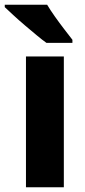

<svg xmlns="http://www.w3.org/2000/svg" viewBox="-42 -786 355 806"><path d="M226 0H67V-549H226ZM156 -766Q169 -744 188.5 -716.5Q208 -689 228 -663Q248 -637 262 -619V-606H153Q136 -618 112 -638Q88 -658 62 -680Q36 -702 14 -722.5Q-8 -743 -22 -756V-766Z"/></svg>

Font: Noto Sans Malayalam SemiCondensed ExtraBold
Style: Regular
Weight: 800
Width: 4
Designer: Jelle Bosma - Monotype Design Team
Foundry: Monotype Imaging Inc.
Version: Version 2.104; ttfautohint (v1.8.4.7-5d5b)